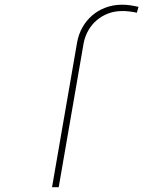

<svg xmlns="http://www.w3.org/2000/svg" viewBox="-20 -780 627 800"><path d="M196.8 0 301.3 -603.5Q307.6 -638.2 324 -666.7Q340.3 -695.3 364.3 -715.8Q388.2 -736.3 418.9 -748Q449.7 -759.8 485.4 -760.3Q503.9 -760.7 521.7 -758.1Q539.6 -755.4 557.1 -751.5L550.3 -727.1Q534.2 -730.5 518.1 -732.4Q502 -734.4 485.4 -733.9Q456.1 -733.4 430.4 -723.6Q404.8 -713.9 384.3 -696.8Q363.8 -679.7 349.6 -656Q335.4 -632.3 329.1 -603.5L224.6 0Z"/></svg>

Font: Roboto Mono Thin
Style: Italic
Weight: 250
Designer: Google
Version: Version 2.000985; 2015; ttfautohint (v1.3)